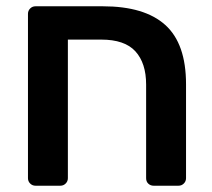

<svg xmlns="http://www.w3.org/2000/svg" viewBox="-20 -591 675 611"><path d="M93 0Q83 0 76 -7Q69 -14 69 -24V-547Q69 -557 76 -564Q83 -571 93 -571H307Q440 -571 506 -511.5Q572 -452 572 -323V-24Q572 -14 565 -7Q558 0 548 0H469Q459 0 452 -6.5Q445 -13 445 -24V-322Q445 -390 411 -427.5Q377 -465 302 -465H196V-24Q196 -14 189 -7Q182 0 172 0Z"/></svg>

Font: Rubik Medium
Style: Regular
Weight: 500
Designer: Hubert and Fischer
Foundry: Hubert and Fischer
Version: Version 2.300; ttfautohint (v1.8.4.7-5d5b);gftools[0.9.30]